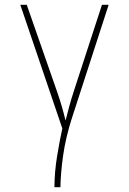

<svg xmlns="http://www.w3.org/2000/svg" viewBox="-20 -548 540 804"><path d="M233 236Q234 175 244.5 102Q255 29 280 -50L435 -528H407L290 -169Q277 -129 270 -102.5Q263 -76 255 -45H254Q247 -74 238.5 -103.5Q230 -133 218 -167L92 -528H65L241 -10Q231 34 219.5 103.5Q208 173 208 236Z"/></svg>

Font: Noto Sans Mono UI Condensed Thin
Style: Regular
Weight: 250
Width: 3
Designer: Monotype Design team
Foundry: Monotype Imaging Inc.
Version: 1.000